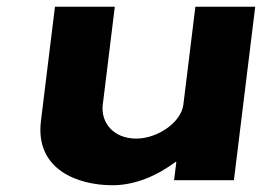

<svg xmlns="http://www.w3.org/2000/svg" viewBox="-20 -548 788 568"><path d="M735 -528H558L522.4 -238C516.1 -187 447.2 -138 383.1 -138C314.1 -138 277.8 -187 284 -238L319.6 -528H142.6L101.1 -190C83.6 -47 208.8 0 312.9 0C380.7 0 445.9 -29 499.2 -69H501.7L495 -15H672Z"/></svg>

Font: Hussar
Style: BdSuprExtOblOne
Weight: 700
Foundry: Cannot Into Space Fonts
Version: Version 2.00